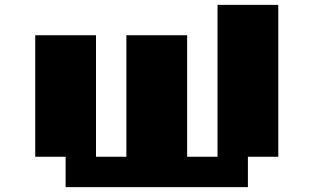

<svg xmlns="http://www.w3.org/2000/svg" viewBox="-20 -770 1290 790"><path d="M875 -750H1125V-125H1000V0H250V-125H125V-625H375V-125H500V-625H750V-125H875Z"/></svg>

Font: Dogica Pixel
Style: Bold
Weight: 700
Designer: Roberto Mocci
Version: Version 001.000